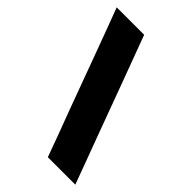

<svg xmlns="http://www.w3.org/2000/svg" viewBox="-213 -799 885 885"><g transform="rotate(45 229.5 -356.5)"><path d="M272 0Q251.5 -55.5 232.5 -108Q213 -160 187.5 -228L97 -474Q70 -546.5 50 -601Q29.5 -655.5 8 -713H187Q208.5 -655.5 228.5 -601Q248.5 -546.5 275 -476L366.5 -228Q392 -160 411.2 -107.8Q430.5 -55.5 451 0Z"/></g></svg>

Font: Heraclito ExtraBold
Style: Regular
Weight: 800
Designer: Kostas Bartsokas (font) & Cristiano Sobral (main changes)
Foundry: Kostas Bartsokas (font) & Cristiano Sobral (main changes)
Version: Version 1.00;July 8, 2020;FontCreator 13.0.0.2655 64-bit